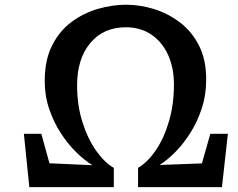

<svg xmlns="http://www.w3.org/2000/svg" viewBox="-20 -772 982 792"><path d="M549.5 -79.5Q590 -103.5 623.8 -153.8Q657.5 -204 677.5 -273.2Q697.5 -342.5 697.5 -423Q697.5 -493 673 -546.2Q648.5 -599.5 604 -629.5Q559.5 -659.5 499.5 -659.5Q406.5 -659.5 352.2 -594.2Q298 -529 298 -420Q298 -338.5 319.8 -269.2Q341.5 -200 376.2 -150.8Q411 -101.5 449.5 -79.5V0H101L78.5 -220H150.5L184 -98.5L361.5 -90.5Q329.5 -110 295 -143.5Q260.5 -177 230.8 -222.8Q201 -268.5 182.5 -323.8Q164 -379 164.5 -441Q165 -526.5 195.8 -586.2Q226.5 -646 276.5 -682.5Q326.5 -719 385.2 -735.8Q444 -752.5 500 -752.5Q557.5 -752.5 615.8 -734.5Q674 -716.5 723 -679Q772 -641.5 801.5 -582.8Q831 -524 830.5 -442.5Q830.5 -381.5 813 -327Q795.5 -272.5 767 -226.8Q738.5 -181 704.8 -146.5Q671 -112 638.5 -91.5L813 -98L847.5 -220H920L895.5 0H549.5Z"/></svg>

Font: Merriweather
Style: Bold
Weight: 700
Designer: Eben Sorkin
Foundry: Eben Sorkin
Version: Version 2.100; ttfautohint (v1.7.19-72a1) -l 8 -r 50 -G 200 